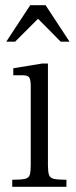

<svg xmlns="http://www.w3.org/2000/svg" viewBox="-20 -717 291 737"><path d="M27 0V-27Q61 -27 76 -30.5Q91 -34 94.5 -46.5Q98 -59 98 -83V-386Q98 -412 92 -420Q86 -428 68 -428H31V-455L141 -473H164V-83Q164 -58 168 -46Q172 -34 187 -30.5Q202 -27 235 -27V0ZM4 -557 96 -697H155L247 -557H213L126 -645L38 -557Z"/></svg>

Font: Frank Ruhl Libre Light
Style: Regular
Weight: 300
Designer: Yanek Iontef
Foundry: Fontef
Version: Version 6.003;gftools[0.9.30]